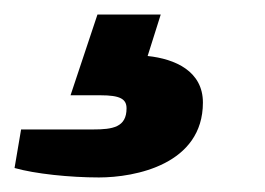

<svg xmlns="http://www.w3.org/2000/svg" viewBox="-99 -46 364 264"><path d="M37 198C87 198 180 180 180 95C180 52 142 35 104 31L122 -26H35L-2 85H39C66 85 75 90 75 103C75 129 56 132 29 132H-70L-79 185C-51 193 -3 198 37 198Z"/></svg>

Font: Archivo ExtraBold
Style: Italic
Weight: 800
Italic angle: -10°
Designer: Hector Gatti
Foundry: Omnibus-Type
Version: Version 2.001